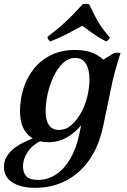

<svg xmlns="http://www.w3.org/2000/svg" viewBox="-65 -722 640 968"><path d="M179 -5Q111 -5 73.5 -45.5Q36 -86 36 -162Q36 -221 53.5 -276.5Q71 -332 106 -375.5Q141 -419 192.5 -444.5Q244 -470 312 -470Q380 -470 422 -446Q464 -422 488 -383L424 -324Q424 -265 406 -208Q388 -151 355.5 -105.5Q323 -60 278 -32.5Q233 -5 179 -5ZM232 -67Q267 -67 295 -91.5Q323 -116 344 -154Q365 -192 375.5 -236.5Q386 -281 386 -321Q386 -373 367.5 -401.5Q349 -430 314 -430Q280 -430 252 -403.5Q224 -377 204.5 -335Q185 -293 175 -247Q165 -201 165 -161Q165 -115 182 -91Q199 -67 232 -67ZM112 225Q41 225 -2 198Q-45 171 -45 120Q-45 90 -31 67Q-17 44 6 26Q29 8 57.5 -5.5Q86 -19 115 -30L144 -13Q101 6 76 42Q51 78 51 118Q51 149 68 167Q85 185 126 185Q176 185 217.5 157.5Q259 130 289 79Q319 28 334 -42L352 -127L402 -244V-388L511 -455Q527 -458 543 -455Q530 -417 515.5 -364Q501 -311 493 -268L456 -90Q434 16 384.5 85.5Q335 155 265.5 190Q196 225 112 225ZM189 -513Q182 -518 179 -522.5Q176 -527 174 -536Q215 -567 244.5 -593Q274 -619 299 -644.5Q324 -670 352 -701Q369 -704 384 -701Q401 -667 414 -641Q427 -615 444 -590Q461 -565 489 -532Q483 -519 470 -513Q430 -534 406.5 -551Q383 -568 350 -592Q319 -576 296.5 -563.5Q274 -551 250 -539.5Q226 -528 189 -513Z"/></svg>

Font: Poltawski Nowy SemiBold
Style: Italic
Weight: 600
Italic angle: -12°
Version: Version 1.001;gftools[0.9.25]